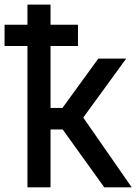

<svg xmlns="http://www.w3.org/2000/svg" viewBox="-41 -800 583 820"><path d="M404.3 0 226.6 -247.1H174.8V0H76.2V-603.5H-21.5V-694.3H76.2V-780.3H174.8V-694.3H292V-603.5H174.8V-338.9H225.6L378.9 -549.8H498L314.5 -297.9L521.5 0Z"/></svg>

Font: RobotoJAA
Style: Medium
Weight: 500
Version: Version 2.05; 2016-11-05